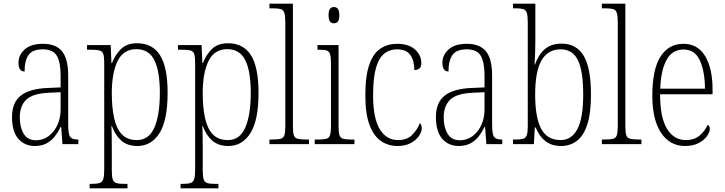

<svg xmlns="http://www.w3.org/2000/svg" viewBox="-20 -780 3922 1039"><path d="M168 10Q114 10 79.5 -28.5Q45 -67 45 -147Q45 -225 92.5 -262.5Q140 -300 239 -304L308 -307V-371Q308 -442 288 -477.5Q268 -513 211 -513Q157 -513 135 -483Q113 -453 113 -393Q80 -393 80 -441Q80 -482 113.5 -512.5Q147 -543 213 -543Q282 -543 315.5 -502.5Q349 -462 349 -372V-107Q349 -54 359.5 -39.5Q370 -25 401 -25H404V0H318L311 -93H308Q295 -66 277 -42.5Q259 -19 232.5 -4.5Q206 10 168 10ZM175 -21Q214 -21 244 -44Q274 -67 291 -104.5Q308 -142 308 -186V-281L243 -278Q156 -274 121.5 -240Q87 -206 87 -145Q87 -92 108 -56.5Q129 -21 175 -21Z M465 239V215H476Q504 215 518.5 210.5Q533 206 538.5 190Q544 174 544 139V-438Q544 -472 539 -487.5Q534 -503 518.5 -507Q503 -511 471 -511H451V-536H579L583 -439H586Q604 -485 635.5 -515.5Q667 -546 722 -546Q804 -546 845.5 -482Q887 -418 887 -277Q887 -129 843 -59.5Q799 10 724 10Q669 10 636 -19.5Q603 -49 585 -99H583Q584 -81 584.5 -51Q585 -21 585 18V140Q585 175 590 190.5Q595 206 609.5 210.5Q624 215 651 215H670V239ZM721 -22Q786 -22 815.5 -90Q845 -158 845 -277Q845 -396 815 -455Q785 -514 718 -514Q648 -514 616.5 -450Q585 -386 585 -276Q585 -199 597.5 -141.5Q610 -84 639.5 -53Q669 -22 721 -22Z M957 239V215H968Q996 215 1010.5 210.5Q1025 206 1030.5 190Q1036 174 1036 139V-438Q1036 -472 1031 -487.5Q1026 -503 1010.5 -507Q995 -511 963 -511H943V-536H1071L1075 -439H1078Q1096 -485 1127.5 -515.5Q1159 -546 1214 -546Q1296 -546 1337.5 -482Q1379 -418 1379 -277Q1379 -129 1335 -59.5Q1291 10 1216 10Q1161 10 1128 -19.5Q1095 -49 1077 -99H1075Q1076 -81 1076.5 -51Q1077 -21 1077 18V140Q1077 175 1082 190.5Q1087 206 1101.5 210.5Q1116 215 1143 215H1162V239ZM1213 -22Q1278 -22 1307.5 -90Q1337 -158 1337 -277Q1337 -396 1307 -455Q1277 -514 1210 -514Q1140 -514 1108.5 -450Q1077 -386 1077 -276Q1077 -199 1089.5 -141.5Q1102 -84 1131.5 -53Q1161 -22 1213 -22Z M1438 0V-25H1449Q1482 -25 1498 -29Q1514 -33 1519 -48.5Q1524 -64 1524 -98V-660Q1524 -695 1518.5 -711Q1513 -727 1498.5 -731Q1484 -735 1457 -735H1438V-760H1565V-98Q1565 -64 1570 -48.5Q1575 -33 1591 -29Q1607 -25 1640 -25H1652V0Z M1787 -654Q1774 -654 1766 -663Q1758 -672 1758 -698Q1758 -723 1766 -732.5Q1774 -742 1787 -742Q1800 -742 1808 -732.5Q1816 -723 1816 -698Q1816 -672 1808 -663Q1800 -654 1787 -654ZM1683 0V-25H1702Q1731 -25 1746 -29Q1761 -33 1766 -49Q1771 -65 1771 -98V-435Q1771 -469 1766.5 -485.5Q1762 -502 1748.5 -506.5Q1735 -511 1708 -511H1698V-536H1812V-99Q1812 -65 1817 -49Q1822 -33 1837 -29Q1852 -25 1881 -25H1898V0Z M2131 10Q2081 10 2042 -16.5Q2003 -43 1980 -103Q1957 -163 1957 -263Q1957 -371 1979 -432Q2001 -493 2040 -518Q2079 -543 2129 -543Q2191 -543 2225.5 -512.5Q2260 -482 2260 -438Q2260 -418 2249.5 -409.5Q2239 -401 2222 -401Q2222 -452 2200.5 -482.5Q2179 -513 2128 -513Q2089 -513 2060 -490.5Q2031 -468 2015 -414Q1999 -360 1999 -264Q1999 -140 2035 -81Q2071 -22 2134 -22Q2183 -22 2211 -50.5Q2239 -79 2252 -114Q2262 -105 2262 -85Q2262 -66 2247 -44Q2232 -22 2203 -6Q2174 10 2131 10Z M2462 10Q2408 10 2373.5 -28.5Q2339 -67 2339 -147Q2339 -225 2386.5 -262.5Q2434 -300 2533 -304L2602 -307V-371Q2602 -442 2582 -477.5Q2562 -513 2505 -513Q2451 -513 2429 -483Q2407 -453 2407 -393Q2374 -393 2374 -441Q2374 -482 2407.5 -512.5Q2441 -543 2507 -543Q2576 -543 2609.5 -502.5Q2643 -462 2643 -372V-107Q2643 -54 2653.5 -39.5Q2664 -25 2695 -25H2698V0H2612L2605 -93H2602Q2589 -66 2571 -42.5Q2553 -19 2526.5 -4.5Q2500 10 2462 10ZM2469 -21Q2508 -21 2538 -44Q2568 -67 2585 -104.5Q2602 -142 2602 -186V-281L2537 -278Q2450 -274 2415.5 -240Q2381 -206 2381 -145Q2381 -92 2402 -56.5Q2423 -21 2469 -21Z M3017 10Q2964 10 2930.5 -17Q2897 -44 2879 -90H2874L2869 0H2756V-25H2768Q2796 -25 2810.5 -29Q2825 -33 2830.5 -48Q2836 -63 2836 -94V-659Q2836 -695 2830.5 -711Q2825 -727 2810.5 -731Q2796 -735 2769 -735H2756V-760H2877V-564Q2877 -537 2876 -499Q2875 -461 2873 -430H2875Q2892 -482 2927 -513Q2962 -544 3019 -544Q3098 -544 3138 -479Q3178 -414 3178 -267Q3178 -167 3158 -106Q3138 -45 3101.5 -17.5Q3065 10 3017 10ZM3014 -22Q3073 -22 3104.5 -81.5Q3136 -141 3136 -270Q3136 -395 3107.5 -454Q3079 -513 3014 -513Q2944 -513 2910 -452.5Q2876 -392 2876 -269Q2876 -144 2908.5 -83Q2941 -22 3014 -22Z M3237 0V-25H3248Q3281 -25 3297 -29Q3313 -33 3318 -48.5Q3323 -64 3323 -98V-660Q3323 -695 3317.5 -711Q3312 -727 3297.5 -731Q3283 -735 3256 -735H3237V-760H3364V-98Q3364 -64 3369 -48.5Q3374 -33 3390 -29Q3406 -25 3439 -25H3451V0Z M3687 10Q3605 10 3557.5 -61Q3510 -132 3510 -262Q3510 -404 3554 -473.5Q3598 -543 3679 -543Q3755 -543 3795.5 -477Q3836 -411 3836 -294V-270H3552Q3552 -144 3589.5 -83Q3627 -22 3691 -22Q3738 -22 3767 -47.5Q3796 -73 3810 -105Q3821 -99 3821 -82Q3821 -65 3806 -43.5Q3791 -22 3761 -6Q3731 10 3687 10ZM3795 -300Q3794 -395 3767 -453.5Q3740 -512 3679 -512Q3617 -512 3586.5 -455Q3556 -398 3553 -300Z"/></svg>

Font: Noto Serif Myanmar Condensed ExtraLight
Style: Regular
Weight: 200
Width: 3
Designer: Ben Mitchell and the Monotype Design Team
Foundry: Monotype Imaging Inc.
Version: Version 2.106; ttfautohint (v1.8.4.7-5d5b)